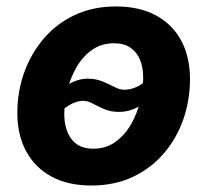

<svg xmlns="http://www.w3.org/2000/svg" viewBox="-20 -570 650 601"><path d="M266.1 10.7Q192.9 10.7 141.1 -17.3Q89.4 -45.4 61.8 -96.7Q34.2 -147.9 34.2 -216.3Q34.2 -282.2 55.4 -342Q76.7 -401.9 116.5 -448.7Q156.2 -495.6 213.4 -522.7Q270.5 -549.8 343.3 -549.8Q416.5 -549.8 468.3 -521.7Q520 -493.7 547.4 -442.6Q574.7 -391.6 574.7 -322.3Q574.7 -256.8 554 -197Q533.2 -137.2 493.2 -90.3Q453.1 -43.5 396 -16.4Q338.9 10.7 266.1 10.7ZM271.5 -104.5Q312 -104.5 341.6 -126Q371.1 -147.5 390.4 -181.4Q409.7 -215.3 418.9 -253.9Q428.2 -292.5 428.2 -326.2Q428.2 -359.4 418 -383.5Q407.7 -407.7 387.7 -421.1Q367.7 -434.6 337.4 -434.6Q296.9 -434.6 267.3 -413.3Q237.8 -392.1 218.8 -358.4Q199.7 -324.7 190.4 -286.4Q181.2 -248 181.2 -213.4Q181.2 -164.6 203.9 -134.5Q226.6 -104.5 271.5 -104.5ZM148.4 -200.2 110.8 -233.9Q139.2 -264.2 163.3 -284.2Q187.5 -304.2 209.7 -314Q231.9 -323.7 253.4 -323.7Q280.3 -323.7 300.8 -315.2Q321.3 -306.6 338.1 -297.9Q355 -289.1 368.7 -289.1Q390.6 -289.1 411.9 -299.8Q433.1 -310.5 459 -342.3L498 -312Q471.2 -280.3 447.3 -259.8Q423.3 -239.3 400.4 -229.5Q377.4 -219.7 353 -219.7Q326.2 -219.7 306.2 -228.5Q286.1 -237.3 270.3 -245.8Q254.4 -254.4 239.7 -254.4Q220.7 -254.4 198.2 -241.7Q175.8 -229 148.4 -200.2Z"/></svg>

Font: Inter 16pt
Style: Bold Italic
Weight: 700
Italic angle: -9.3988°
Version: Version 4.001;git-66647c0bb